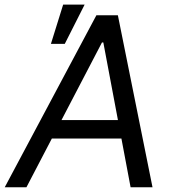

<svg xmlns="http://www.w3.org/2000/svg" viewBox="-63 -792 713 812"><path d="M48.8 0H-43L344.7 -727.5H435.5L582 0H489.3L374 -612.3H368.2ZM129.9 -284.2H502L489.3 -206.1H117.2ZM152.3 -606.4 204.1 -772.5H294.9L210.9 -606.4Z"/></svg>

Font: Inter Tight
Style: Italic
Weight: 400
Italic angle: -9.39999°
Designer: Rasmus Andersson
Foundry: rsms
Version: Version 3.002